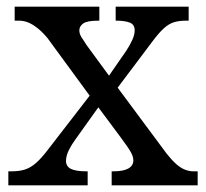

<svg xmlns="http://www.w3.org/2000/svg" viewBox="-20 -556 618 576"><path d="M5 0V-42H14Q38 -42 55 -47.5Q72 -53 88 -67Q104 -81 123 -106L249 -269L123 -441Q109 -458 94.5 -470Q80 -482 66 -488Q52 -494 37 -494H24V-536H278V-494H275Q241 -494 229.5 -485.5Q218 -477 218 -465Q218 -455 224 -445Q230 -435 241 -419L307 -329L359 -404Q370 -421 377 -436.5Q384 -452 384 -465Q384 -483 368.5 -488.5Q353 -494 330 -494H327V-536H546V-494H537Q518 -494 502.5 -489.5Q487 -485 471.5 -471Q456 -457 436 -430L333 -293L480 -95Q495 -76 508.5 -64Q522 -52 535 -47Q548 -42 560 -42H573V0H315V-42H320Q350 -42 365 -50.5Q380 -59 380 -75Q380 -86 372.5 -99.5Q365 -113 342 -144L275 -234L205 -136Q196 -124 187 -106.5Q178 -89 178 -73Q178 -57 192.5 -49.5Q207 -42 240 -42H243V0Z"/></svg>

Font: Noto Serif Bengali
Style: Regular
Weight: 400
Designer: Juan Bruce, Universal Thirst, Indian Type Foundry and the Monotype Design Team.
Foundry: Monotype Imaging Inc.
Version: Version 2.003